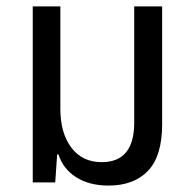

<svg xmlns="http://www.w3.org/2000/svg" viewBox="-20 -568 599 598"><path d="M318 10Q259 10 218 -15.5Q177 -41 162 -87H158L152 0H82V-548H168V-229Q168 -154 202 -108.5Q236 -63 297 -63Q398 -63 398 -186V-548H485V-181Q485 -82 441 -36Q397 10 318 10Z"/></svg>

Font: Noto Sans Thai SemCond
Style: Regular
Weight: 400
Width: 4
Designer: Monotype Design Team
Foundry: Monotype Imaging Inc.
Version: Version 2.002; ttfautohint (v1.8.4.7-5d5b)